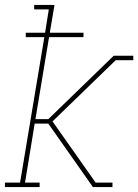

<svg xmlns="http://www.w3.org/2000/svg" viewBox="-26 -755 558 775"><path d="M-6 0V-18H55L153 -605H78V-623H156L171 -717H112V-735H194L175 -623H311V-605H172L117 -274H169L433 -530H512V-512H441L186 -265L360 -18H428V0H349L169 -256H114L75 -18H134V0Z"/></svg>

Font: Iosevka Slab Thin Oblique
Style: Regular
Weight: 100
Italic angle: -9°
Monospace: yes
Designer: Belleve Invis
Foundry: Belleve Invis
Version: Version 11.1.0; ttfautohint (v1.8.3)